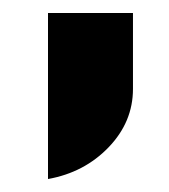

<svg xmlns="http://www.w3.org/2000/svg" viewBox="-20 -139 260 296"><path d="M54 -119H185V-2Q185 49 147.5 88Q110 127 54 137Z"/></svg>

Font: Orbitron
Style: Bold
Weight: 700
Designer: Matt McInerney
Foundry: Matt McInerney
Version: Version 001.001